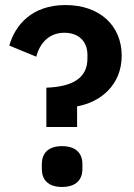

<svg xmlns="http://www.w3.org/2000/svg" viewBox="-20 -730 533 762"><path d="M286 -226V-308C378 -324 463 -392 463 -509C463 -629 375 -710 240 -710C107 -710 40 -631 17 -549L124 -505C138 -560 176 -600 235 -600C290 -600 327 -568 327 -512V-498C327 -421 270 -386 164 -382V-226ZM226 12C283 12 307 -18 307 -59V-79C307 -120 283 -150 226 -150C170 -150 146 -120 146 -79V-59C146 -18 170 12 226 12Z"/></svg>

Font: IBM Plex Thai Looped SemiBold
Style: Regular
Weight: 600
Designer: Mike Abbink, Paul van der Laan, Pieter van Rosmalen, Ben Mitchell, Mark Frömberg
Foundry: Bold Monday
Version: Version 1.0